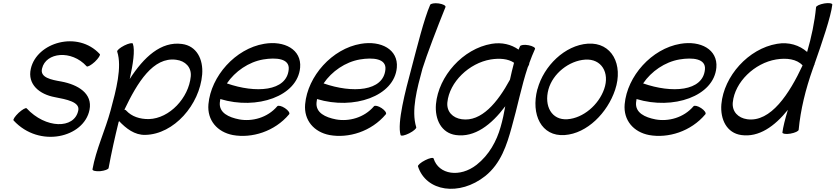

<svg xmlns="http://www.w3.org/2000/svg" viewBox="-20 -838 5339 1227"><path d="M67 -68C232 111 517 41 552 -136C573 -241 478 -297 372 -317C308 -328 233 -342 249 -401C273 -503 436 -522 534 -414C540 -409 563 -422 586 -443C609 -465 623 -487 618 -492C477 -645 215 -567 177 -399C154 -299 232 -235 331 -217C403 -203 493 -187 480 -131C455 -12 271 -15 150 -146C145 -151 122 -138 99 -117C76 -95 61 -73 67 -68Z M729 -508C761 -410 722 -262 687 -133C653 -7 593 119 571 244C570 253 592 258 620 256C649 253 673 244 674 236C692 138 714 40 738 -58C739 -60 740 -62 741 -64C786 -17 840 26 909 24C1092 20 1256 -169 1272 -362C1280 -460 1236 -545 1143 -557C1009 -575 899 -473 809 -333C830 -428 844 -516 829 -559C826 -566 802 -561 774 -547C747 -533 726 -516 729 -508ZM787 -131C784 -135 780 -136 775 -137C858 -311 959 -476 1106 -456C1164 -449 1205 -408 1199 -349C1186 -213 1064 -81 932 -77C873 -76 821 -94 787 -131Z M1828 -108C1834 -116 1822 -133 1801 -147C1780 -161 1758 -166 1752 -159C1689 -85 1591 -60 1509 -75C1442 -88 1378 -117 1385 -184C1386 -191 1387 -198 1388 -205C1622 -134 1882 -223 1898 -406C1908 -522 1797 -580 1668 -558C1484 -527 1328 -351 1312 -172C1303 -69 1369 6 1468 25C1589 47 1735 3 1828 -108ZM1662 -458C1746 -472 1832 -464 1825 -394C1812 -253 1613 -241 1430 -305C1482 -382 1569 -442 1662 -458Z M2446 -108C2452 -116 2440 -133 2419 -147C2398 -161 2376 -166 2370 -159C2307 -85 2209 -60 2127 -75C2060 -88 1996 -117 2003 -184C2004 -191 2005 -198 2006 -205C2240 -134 2500 -223 2516 -406C2526 -522 2415 -580 2286 -558C2102 -527 1946 -351 1930 -172C1921 -69 1987 6 2086 25C2207 47 2353 3 2446 -108ZM2280 -458C2364 -472 2450 -464 2443 -394C2430 -253 2231 -241 2048 -305C2100 -382 2187 -442 2280 -458Z M2729 -807C2690 -718 2645 -536 2609 -400C2570 -255 2517 -52 2540 25C2543 33 2567 28 2595 14C2623 0 2643 -18 2640 -25C2607 -132 2645 -271 2680 -400C2706 -484 2774 -662 2827 -793C2830 -802 2811 -812 2784 -816C2757 -820 2732 -815 2729 -807Z M3303 -542C3300 -535 3297 -528 3294 -521C3247 -554 3188 -569 3122 -558C2938 -527 2782 -351 2766 -172C2758 -74 2801 12 2893 25C3013 42 3120 -40 3209 -159C3201 -115 3192 -70 3179 -26C3154 63 3106 152 3026 215C2919 299 2783 278 2751 175C2749 167 2724 172 2697 186C2669 200 2649 218 2651 225C2703 387 2916 418 3081 287C3181 207 3219 88 3250 -25C3286 -150 3312 -287 3353 -409C3356 -414 3358 -420 3361 -425C3362 -429 3363 -433 3363 -436C3374 -467 3386 -496 3399 -525C3403 -533 3384 -544 3358 -549C3331 -554 3307 -551 3303 -542ZM2931 -76C2873 -84 2833 -125 2839 -184C2852 -314 2978 -435 3116 -458C3172 -467 3227 -463 3265 -437C3255 -401 3247 -365 3239 -329C3160 -183 3056 -58 2931 -76Z M3589 25C3732 15 3862 -117 3911 -264C3965 -425 3890 -569 3737 -559C3590 -549 3455 -417 3415 -269C3414 -269 3414 -268 3414 -267C3372 -107 3439 36 3589 25ZM3485 -267C3513 -368 3616 -450 3720 -457C3823 -464 3878 -374 3841 -269C3806 -168 3707 -83 3606 -76C3505 -69 3456 -161 3485 -267Z M4488 -108C4494 -116 4482 -133 4461 -147C4440 -161 4418 -166 4412 -159C4349 -85 4251 -60 4169 -75C4102 -88 4038 -117 4045 -184C4046 -191 4047 -198 4048 -205C4282 -134 4542 -223 4558 -406C4568 -522 4457 -580 4328 -558C4144 -527 3988 -351 3972 -172C3963 -69 4029 6 4128 25C4249 47 4395 3 4488 -108ZM4322 -458C4406 -472 4492 -464 4485 -394C4472 -253 4273 -241 4090 -305C4142 -382 4229 -442 4322 -458Z M5195 -791C5186 -697 5166 -602 5138 -506C5089 -549 5022 -571 4946 -558C4762 -527 4606 -351 4590 -172C4582 -74 4625 12 4717 25C4829 41 4930 -30 5015 -136C4997 -77 4984 -24 4980 9C4980 17 5003 21 5031 16C5060 11 5084 0 5084 -9C5096 -137 5128 -267 5174 -397C5177 -405 5180 -413 5183 -422C5184 -423 5184 -424 5185 -425C5185 -427 5186 -429 5186 -431C5233 -565 5291 -734 5299 -809C5299 -817 5276 -821 5248 -816C5219 -811 5195 -800 5195 -791ZM4755 -76C4697 -84 4657 -125 4663 -184C4676 -314 4802 -435 4940 -458C5006 -469 5072 -461 5109 -420C5025 -240 4906 -55 4755 -76Z"/></svg>

Font: Nupuram Medium Oblique
Style: Regular
Weight: 500
Designer: Santhosh Thottingal (santhosh.thottingal@gmail.com)
Foundry: SMC
Version: Version 1.000